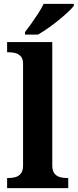

<svg xmlns="http://www.w3.org/2000/svg" viewBox="-20 -979 404 999"><path d="M17 0V-53H29Q44 -53 60.5 -57.5Q77 -62 88.5 -76Q100 -90 100 -118V-646Q100 -673 88 -686Q76 -699 59.5 -703Q43 -707 29 -707H17V-760H252V-118Q252 -90 263.5 -76Q275 -62 292 -57.5Q309 -53 323 -53H335V0ZM110 -812Q125 -831 143.5 -857Q162 -883 179.5 -910Q197 -937 207 -959H364V-949Q355 -936 333.5 -916Q312 -896 285 -874Q258 -852 230 -832.5Q202 -813 178 -799H110Z"/></svg>

Font: Noto Serif Armenian
Style: Regular
Weight: 400
Designer: Monotype Design Team
Foundry: Monotype Imaging Inc.
Version: Version 2.007